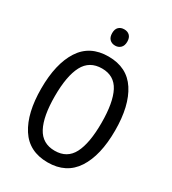

<svg xmlns="http://www.w3.org/2000/svg" viewBox="-218 -1030 1037 1156"><g transform="rotate(30 300.0 -452.5)"><path d="M44 -357Q44 -529 107.5 -627.5Q171 -726 300 -726Q429 -726 492.5 -628.5Q556 -531 556 -359Q556 -186 492 -88Q428 10 299 10Q170 10 107 -88Q44 -186 44 -357ZM462 -358Q462 -499 424.5 -571.5Q387 -644 302 -644Q215 -644 176.5 -571Q138 -498 138 -358Q138 -218 176.5 -145Q215 -72 301 -72Q387 -72 424.5 -144.5Q462 -217 462 -358ZM247 -859Q247 -887 261.5 -901Q276 -915 300 -915Q323 -915 337.5 -901Q352 -887 352 -859Q352 -831 337 -816.5Q322 -802 300 -802Q276 -802 261.5 -816.5Q247 -831 247 -859Z"/></g></svg>

Font: Noto Sans Mono UI
Style: Regular
Weight: 400
Monospace: yes
Designer: Monotype Design team
Foundry: Monotype Imaging Inc.
Version: Version 1.000